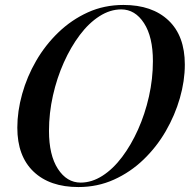

<svg xmlns="http://www.w3.org/2000/svg" viewBox="-20 -742 785 776"><path d="M470 -704Q425 -704 382 -676.5Q339 -649 302.5 -600.5Q266 -552 238 -489.5Q210 -427 194 -356Q178 -285 178 -213Q178 -115 214 -59.5Q250 -4 306 -4Q351 -4 394 -31.5Q437 -59 473.5 -107.5Q510 -156 538 -218.5Q566 -281 582 -352Q598 -423 598 -495Q598 -593 562 -648.5Q526 -704 470 -704ZM50 -226Q50 -292 69.5 -362Q89 -432 126 -496Q163 -560 216 -611Q269 -662 335 -692Q401 -722 479 -722Q595 -722 661 -659.5Q727 -597 727 -481Q727 -415 707 -345.5Q687 -276 650 -212Q613 -148 560 -97Q507 -46 440.5 -16Q374 14 297 14Q181 14 115.5 -48.5Q50 -111 50 -226Z"/></svg>

Font: Playfair Display Medium
Style: Italic
Weight: 500
Italic angle: -14°
Designer: Claus Eggers Sørensen
Foundry: Claus Eggers Sørensen
Version: Version 1.203